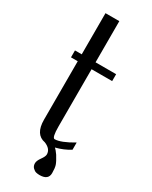

<svg xmlns="http://www.w3.org/2000/svg" viewBox="-233 -800 799 1010"><g transform="rotate(30 166.5 -294.5)"><path d="M156.2 119.1Q156.2 103.5 171.9 82Q187.5 60.5 187.5 47.9Q187.5 14.6 146.5 -2Q83 -13.7 83 -103.5V-458H42V-500H83V-750H167V-500H292V-458H167V-110.4Q167 -42 182.6 -42Q219.7 -42 292 -85V-41Q252.9 -16.6 206.1 -4.9Q213.9 1 230.5 24.4Q250 55.7 255.4 72.3Q260.7 88.9 260.7 119.1Q260.7 161.1 208 161.1Q197.3 161.1 187 158.7Q176.8 156.2 166.5 146Q156.2 135.7 156.2 119.1Z"/></g></svg>

Font: okolaks
Style: Regular
Weight: 500
Version: Version 000.6.0